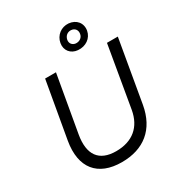

<svg xmlns="http://www.w3.org/2000/svg" viewBox="-214 -1074 1145 1226"><g transform="rotate(-30 359.0 -461.0)"><path d="M327 8C488 8 596 -77 625 -243L704 -700H624L547 -250C527 -136 452 -71 330 -71C204 -71 151 -146 175 -284L248 -700H168L95 -284C63 -99 150 8 327 8ZM441 -752C497 -747 544 -780 553 -831C562 -884 528 -925 473 -930C421 -934 375 -900 366 -847C357 -796 390 -756 441 -752ZM450 -796C425 -799 410 -818 414 -843C419 -870 440 -887 466 -885C493 -883 509 -862 504 -835C500 -810 478 -794 450 -796Z"/></g></svg>

Font: Fixel Display
Style: Italic
Weight: 400
Italic angle: -10°
Designer: AlfaBravo + MacPaw
Foundry: Kyrylo Tkachov, Marchela Mozhyna, Serhii Makarenko, Maria Weinstein, Zakhar Kryvoshyya
Version: Version 1.210;Glyphs 3.2 (3217)